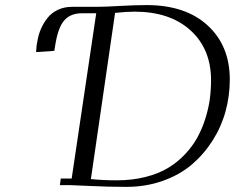

<svg xmlns="http://www.w3.org/2000/svg" viewBox="-20 -729 925 756"><path d="M122.1 -523.9 124 -548.8 127 -565.9Q131.3 -592.3 141.1 -615Q150.9 -637.7 166.7 -658Q182.6 -678.2 207.5 -690.2Q232.4 -702.1 264.2 -702.1H359.9Q392.6 -702.1 452.1 -705.6Q511.7 -709 557.1 -709Q710.4 -709 797.6 -628.9Q884.8 -548.8 884.8 -416Q884.8 -352.1 868.2 -291Q851.6 -230 817.4 -176Q783.2 -122.1 735.4 -81.3Q687.5 -40.5 620.8 -16.8Q554.2 6.8 477.1 6.8Q406.7 6.8 337.6 3.4Q268.6 0 257.8 0H215.8L219.2 -25.9H262.2L358.9 -676.8H303.2Q258.3 -676.8 234.1 -649.9Q210 -623 199.2 -561L193.8 -528.8ZM337.9 -23.9Q383.8 -19 439.9 -19Q501 -19 553 -32.2Q605 -45.4 642.3 -68.1Q679.7 -90.8 709.2 -122.3Q738.8 -153.8 757.6 -188.5Q776.4 -223.1 788.8 -262.9Q801.3 -302.7 806.2 -339.4Q811 -376 811 -413.1Q811 -536.1 730 -609.6Q648.9 -683.1 509.8 -683.1Q478 -683.1 433.1 -678.2Z"/></svg>

Font: Dehuti
Style: Italic
Weight: 400
Version: Version 1.2